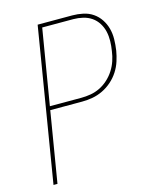

<svg xmlns="http://www.w3.org/2000/svg" viewBox="-111 -812 722 888"><g transform="rotate(-15 250.0 -367.5)"><path d="M34 0 155 -735H321Q347 -735 372.5 -729.5Q398 -724 418.5 -710Q439 -696 453 -675Q467 -654 473.5 -629.5Q480 -605 479.5 -578.5Q479 -552 475 -525Q471 -501 463 -476Q455 -451 440.5 -428.5Q426 -406 405.5 -388Q385 -370 361 -358.5Q337 -347 312 -342.5Q287 -338 262 -338H109L53 0ZM112 -356H262Q285 -356 308 -360Q331 -364 352.5 -374.5Q374 -385 392.5 -402Q411 -419 424 -439.5Q437 -460 444.5 -482.5Q452 -505 455 -528Q459 -552 459.5 -575.5Q460 -599 455 -621Q450 -643 438 -662Q426 -681 408 -693.5Q390 -706 367 -711.5Q344 -717 321 -717H172Z"/></g></svg>

Font: Iosevka SS04 Thin
Style: Italic
Weight: 100
Italic angle: -9°
Monospace: yes
Designer: Belleve Invis
Foundry: Belleve Invis
Version: Version 19.0.0; ttfautohint (v1.8.4)